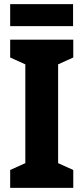

<svg xmlns="http://www.w3.org/2000/svg" viewBox="-20 -905 401 925"><path d="M333 0H29V-86L102 -119V-595L29 -628V-714H333V-628L260 -595V-119L333 -86ZM332 -885V-779H29V-885Z"/></svg>

Font: Noto Sans Myanmar Condensed ExtraBold
Style: Regular
Weight: 800
Width: 3
Designer: Monotype Design Team
Foundry: Monotype Imaging Inc.
Version: Version 2.107; ttfautohint (v1.8.4.7-5d5b)